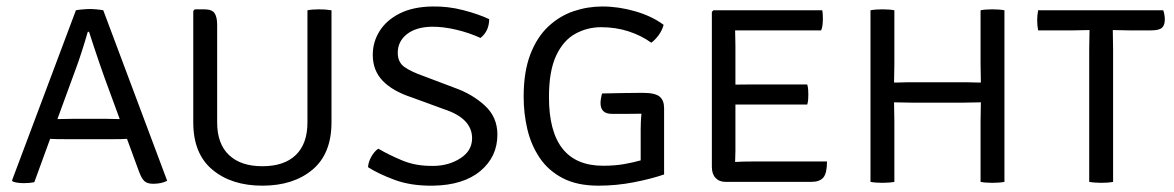

<svg xmlns="http://www.w3.org/2000/svg" viewBox="-20 -575 3712 607"><path d="M203.5 -135Q200.5 -135 187.8 -135Q175 -135 160.8 -135.2Q146.5 -135.5 138.5 -136L88.5 1Q74.5 4 55.5 4Q34.5 4 20.5 -1L18 -4.5L220 -542.5Q226 -544 240.5 -545.2Q255 -546.5 264.5 -546.5Q273.5 -546.5 287 -545.2Q300.5 -544 306.5 -542.5L508.5 -3.5Q491 6 464 6Q446.5 6 437.2 -1.8Q428 -9.5 419.5 -32.5L381.5 -136Q375 -135.5 361.8 -135.2Q348.5 -135 336.5 -135Q324.5 -135 321.5 -135ZM219.5 -357 161.5 -198.5Q172.5 -198.5 191.8 -199Q211 -199.5 215 -199.5H311Q315 -199.5 331.8 -199Q348.5 -198.5 358.5 -198.5L311 -328Q304 -347 295 -373.5Q286 -400 277 -426.8Q268 -453.5 261.5 -474.5H257.5Q249 -444.5 238 -410.5Q227 -376.5 219.5 -357Z M1028 -188Q1028 -89 967.8 -38.5Q907.5 12 809.5 12Q712 12 651.5 -38.5Q591 -89 591 -188V-540.5L596 -545.5H625.5Q650 -545.5 658.2 -533.5Q666.5 -521.5 666.5 -496.5V-188Q666.5 -120.5 703.8 -85Q741 -49.5 809.5 -49.5Q878.5 -49.5 915.2 -85Q952 -120.5 952 -188V-542.5Q966.5 -545.5 988.5 -545.5Q998.5 -545.5 1009 -544.8Q1019.5 -544 1028 -542.5Z M1143.5 -46.5Q1144.5 -63 1154 -79.8Q1163.5 -96.5 1176 -105Q1209 -85.5 1252.2 -67.5Q1295.5 -49.5 1351 -50.5Q1399 -51 1435.8 -74.8Q1472.5 -98.5 1472.5 -138Q1472.5 -201 1383 -230L1282 -267Q1222 -286.5 1190.2 -319.2Q1158.5 -352 1158.5 -401.5Q1158.5 -442.5 1180.2 -477Q1202 -511.5 1243.8 -532.5Q1285.5 -553.5 1346.5 -554.5Q1396 -555.5 1444.2 -543Q1492.5 -530.5 1526.5 -514.5Q1526.5 -477 1499 -455Q1463.5 -471.5 1421.8 -481.2Q1380 -491 1344.5 -490.5Q1295 -489.5 1266.2 -466.8Q1237.5 -444 1237.5 -408Q1237.5 -378.5 1258.2 -363.5Q1279 -348.5 1320.5 -334L1417 -297.5Q1472.5 -278 1512.5 -241.5Q1552.5 -205 1552.5 -149.5Q1552.5 -79.5 1498.8 -34.5Q1445 10.5 1349 12Q1280 13 1228 -6.2Q1176 -25.5 1143.5 -46.5Z M1883.5 -279.5Q1915.5 -280 1947 -280.8Q1978.5 -281.5 2011.5 -281.5Q2051.5 -281.5 2065.5 -269.5Q2079.5 -257.5 2079.5 -233.5V-23.5Q2039 -9.5 1984 1.2Q1929 12 1872 12Q1804.5 12 1759 -11.8Q1713.5 -35.5 1686.2 -76Q1659 -116.5 1647.2 -166.5Q1635.5 -216.5 1635.5 -269Q1635.5 -348 1656.5 -402.8Q1677.5 -457.5 1713.2 -491Q1749 -524.5 1793.2 -539.5Q1837.5 -554.5 1884 -554.5Q1936 -554.5 1988.5 -539.2Q2041 -524 2078 -496.5Q2073.5 -479 2062 -463.5Q2050.5 -448 2039 -440Q2007 -463 1966.8 -476Q1926.5 -489 1880.5 -489Q1836.5 -489 1798.8 -468.2Q1761 -447.5 1738.2 -399Q1715.5 -350.5 1715.5 -268Q1715.5 -51 1886.5 -51Q1923.5 -51 1953.2 -56.2Q1983 -61.5 2005.5 -68V-166Q2005.5 -176 2006 -189Q2006.5 -202 2008 -215.5Q1983 -215 1959 -215Q1935 -215 1914.5 -215Q1878.5 -215 1878.5 -249.5Q1878.5 -255.5 1880 -264.2Q1881.5 -273 1883.5 -279.5Z M2594.5 -64.5Q2594.5 -27.5 2583 -13.8Q2571.5 0 2545 0H2274Q2254 0 2242.2 -12.5Q2230.5 -25 2230.5 -47.5V-537.5L2235.5 -542.5H2579.5Q2581 -534.5 2581.2 -526.8Q2581.5 -519 2581.5 -512.5Q2581.5 -506 2580.5 -496.8Q2579.5 -487.5 2576 -479H2358.5Q2348 -479 2333.5 -479Q2319 -479 2304 -479Q2304 -470 2304.5 -456.8Q2305 -443.5 2305 -428.5V-307.5Q2320 -307.5 2334.2 -307.8Q2348.5 -308 2358.5 -308H2532Q2534.5 -300 2535 -291Q2535.5 -282 2535.5 -276Q2535.5 -269.5 2535 -260.8Q2534.5 -252 2532 -244.5H2358.5Q2348.5 -244.5 2334.2 -244.5Q2320 -244.5 2305 -244.5V-99Q2305 -89.5 2304.5 -78.8Q2304 -68 2304 -63Q2327 -64.5 2360 -64.5Z M2807.5 0Q2791.5 3 2769.5 3Q2760 3 2749.8 2.2Q2739.5 1.5 2732 0V-542.5Q2739.5 -544 2749.8 -544.8Q2760 -545.5 2769.5 -545.5Q2792 -545.5 2807.5 -542.5V-373Q2807.5 -356 2807 -343Q2806.5 -330 2806.5 -314Q2810.5 -314 2822.2 -314.2Q2834 -314.5 2845.5 -314.8Q2857 -315 2860 -315H3027.5Q3030.5 -315 3042.2 -314.8Q3054 -314.5 3065.5 -314.2Q3077 -314 3081 -314Q3081 -330 3080.5 -343Q3080 -356 3080 -373V-542.5Q3094.5 -545.5 3117 -545.5Q3140 -545.5 3155.5 -542.5V0Q3139.5 3 3117.5 3Q3094.5 3 3080 0V-191.5Q3080 -208.5 3080.5 -221.8Q3081 -235 3081 -251.5Q3077 -251.5 3065.5 -251.2Q3054 -251 3042.2 -250.8Q3030.5 -250.5 3027.5 -250.5H2860Q2857 -250.5 2845.5 -250.8Q2834 -251 2822.2 -251.2Q2810.5 -251.5 2806.5 -251.5Q2806.5 -235 2807 -221.8Q2807.5 -208.5 2807.5 -191.5Z M3423.5 -420.5Q3423.5 -436.5 3424 -450Q3424.5 -463.5 3424.5 -480Q3415 -480 3399 -479.5Q3383 -479 3374 -479H3262Q3259 -494.5 3259 -510.5Q3259 -527 3262 -542.5H3657.5Q3662.5 -528.5 3662.5 -513Q3662.5 -496 3653.8 -487.5Q3645 -479 3619.5 -479H3548.5Q3540 -479 3523.2 -479.5Q3506.5 -480 3498 -480Q3498 -463.5 3498.5 -450Q3499 -436.5 3499 -420.5V0Q3483.5 3 3461.5 3Q3452.5 3 3442 2.2Q3431.5 1.5 3423.5 0Z"/></svg>

Font: Signika SC Light
Style: Regular
Weight: 300
Designer: Anna Giedryś
Foundry: Anna Giedryś
Version: Version 2.000; ttfautohint (v1.8.3) -l 8 -r 50 -G 200 -x 9 -